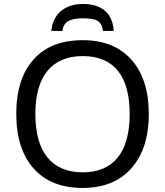

<svg xmlns="http://www.w3.org/2000/svg" viewBox="-20 -925 821 955"><path d="M393.1 -905.3C301.8 -905.3 242.7 -855 235.4 -771H290C295.4 -813.5 324.2 -834 391.1 -834C427.7 -834 453.1 -829.6 467.3 -820.3C481 -811 489.3 -794.9 492.2 -771H545.9C540 -860.4 484.9 -905.3 393.1 -905.3ZM720.2 -357.9C720.2 -472.7 691.4 -563 633.8 -627.9C576.2 -692.9 495.6 -725.1 392.1 -725.1C285.6 -725.1 204.1 -693.4 147 -629.4C89.8 -565.4 61 -475.1 61 -358.9C61 -241.7 89.8 -150.9 147.5 -86.9C204.6 -22.5 286.1 9.8 391.1 9.8C495.1 9.8 575.7 -22.9 633.8 -88.4C691.4 -153.8 720.2 -243.7 720.2 -357.9ZM155.8 -357.9C155.8 -545.9 237.3 -646 392.1 -646C544.9 -646 625 -548.8 625 -357.9C625 -166.5 543.9 -67.9 391.1 -67.9C237.3 -67.9 155.8 -168.9 155.8 -357.9Z"/></svg>

Font: Noto Reveo Sans
Style: Regular
Weight: 400
Designer: Monotype Design team
Foundry: Monotype Imaging Inc.
Version: Version 1.04